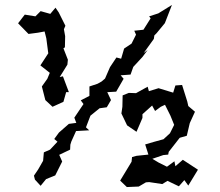

<svg xmlns="http://www.w3.org/2000/svg" viewBox="-20 -733 890 775"><path d="M511 -80 465 -4 492 22 540 20 569 3 582 2 635 10 656 -3 702 19 724 -6 740 16 779 -48 718 -88 688 -62 684 -82 654 -60 620 -77 595 -92 639 -107 659 -109 661 -120 704 -175 706 -177 734 -185 746 -236 767 -282 740 -305 736 -323 715 -390 688 -388 679 -359 620 -377 581 -365 576 -383 529 -357 500 -358 475 -348 474 -302 470 -275 493 -227 531 -201 555 -257V-272L594 -307L606 -285L629 -302L646 -310L668 -266L683 -229L666 -195L640 -171L600 -160L566 -150L579 -109L531 -104L513 -99ZM53 -639 95 -596 133 -601 160 -606 167 -578 174 -524 175 -518 143 -469 181 -439 171 -415 149 -384 163 -329 192 -302 236 -322 247 -361H258L234 -425L221 -422L252 -472L254 -492L236 -538L242 -542L243 -587L238 -615L244 -629L217 -683L204 -702L183 -677L144 -688L123 -667L80 -674ZM117 -24 121 -8 144 17 166 -10 203 -25 231 -81 219 -108 263 -129 264 -149 268 -162 287 -204 340 -207 327 -219 345 -266 382 -296 411 -300 428 -329 413 -361 449 -363 479 -415 467 -429 507 -432 518 -463 555 -503 576 -531 560 -519 601 -576 603 -590 612 -599 645 -639 646 -641 674 -713 619 -679 582 -667 588 -659 559 -613 522 -609 529 -593 511 -557 481 -537 469 -496 450 -501 424 -462 404 -416 390 -404 374 -395 341 -384V-346L306 -328L317 -313L280 -258L288 -237L258 -233L218 -198L199 -172L212 -161L182 -129L157 -118L154 -84L134 -49Z"/></svg>

Font: チョークS
Style: Regular
Weight: 400
Designer: [Stick] Fontworks Inc.
Foundry: [Stick] Fontworks Inc.
Version: Version 1.200;FEAKit 1.0